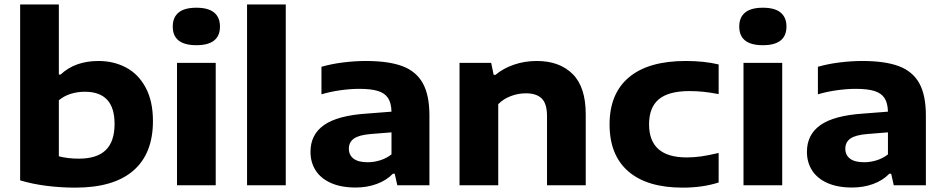

<svg xmlns="http://www.w3.org/2000/svg" viewBox="-20 -828 4222 858"><path d="M70 -22V-808H243V-495H251Q315.5 -555.5 420 -555.5Q488.5 -555.5 543.8 -526Q599 -496.5 631.2 -436Q663.5 -375.5 663.5 -287Q663.5 -141.5 575.8 -65.5Q488 10.5 316.5 10.5Q252 10.5 188.5 2.5Q125 -5.5 70 -22ZM492 -274.5Q492 -418 359.5 -418Q326.5 -418 296.5 -408.8Q266.5 -399.5 243 -380V-129.5Q284 -119 332.5 -119Q413 -119 452.5 -157.2Q492 -195.5 492 -274.5Z M771 0V-547H944V0ZM752 -709.5Q752 -750.5 778.2 -772Q804.5 -793.5 857.5 -793.5Q910.5 -793.5 936.8 -772Q963 -750.5 963 -709.5Q963 -626 857.5 -626Q752 -626 752 -709.5Z M1084 0V-808H1257V0Z M1899 -311.5V0H1755.5L1744 -51.5H1735.5Q1706.5 -21.5 1663.2 -5.8Q1620 10 1569.5 10Q1504.5 10 1459 -10.2Q1413.5 -30.5 1390.5 -66.5Q1367.5 -102.5 1367.5 -149.5Q1367.5 -227 1428.5 -269.5Q1489.5 -312 1620 -320.5L1729.5 -329Q1728.5 -368 1714 -390Q1699.5 -412 1668.8 -421.5Q1638 -431 1585 -431Q1547.5 -431 1502 -424.8Q1456.5 -418.5 1416.5 -406.5V-529.5Q1461 -542.5 1513.8 -549Q1566.5 -555.5 1614.5 -555.5Q1716 -555.5 1777.8 -532.5Q1839.5 -509.5 1869.2 -456.5Q1899 -403.5 1899 -311.5ZM1729.5 -138V-236.5L1635.5 -229Q1583.5 -224.5 1561.2 -208.5Q1539 -192.5 1539 -163.5Q1539 -135 1560 -119Q1581 -103 1623 -103Q1651.5 -103 1679.2 -111.8Q1707 -120.5 1729.5 -138Z M2033.5 -547H2175L2186 -493.5H2194Q2229.5 -523 2277.2 -539.2Q2325 -555.5 2378.5 -555.5Q2480.5 -555.5 2539 -497.2Q2597.5 -439 2597.5 -317.5V0H2424.5V-309Q2424.5 -364.5 2401 -387.8Q2377.5 -411 2330 -411Q2295.5 -411 2262.5 -398.5Q2229.5 -386 2206.5 -362.5V0H2033.5Z M2704 -272Q2704 -410 2791 -482.8Q2878 -555.5 3044 -555.5Q3127.5 -555.5 3191.5 -540V-407.5Q3154.5 -414.5 3124 -417.8Q3093.5 -421 3061 -421Q2968 -421 2924.2 -384.5Q2880.5 -348 2880.5 -272.5Q2880.5 -124.5 3048.5 -124.5Q3080.5 -124.5 3112.8 -129Q3145 -133.5 3191.5 -144.5V-12.5Q3120 10.5 3030.5 10.5Q2872 10.5 2788 -62Q2704 -134.5 2704 -272Z M3302.5 0V-547H3475.5V0ZM3283.5 -709.5Q3283.5 -750.5 3309.8 -772Q3336 -793.5 3389 -793.5Q3442 -793.5 3468.2 -772Q3494.5 -750.5 3494.5 -709.5Q3494.5 -626 3389 -626Q3283.5 -626 3283.5 -709.5Z M4117.5 -311.5V0H3974L3962.5 -51.5H3954Q3925 -21.5 3881.8 -5.8Q3838.5 10 3788 10Q3723 10 3677.5 -10.2Q3632 -30.5 3609 -66.5Q3586 -102.5 3586 -149.5Q3586 -227 3647 -269.5Q3708 -312 3838.5 -320.5L3948 -329Q3947 -368 3932.5 -390Q3918 -412 3887.2 -421.5Q3856.5 -431 3803.5 -431Q3766 -431 3720.5 -424.8Q3675 -418.5 3635 -406.5V-529.5Q3679.5 -542.5 3732.2 -549Q3785 -555.5 3833 -555.5Q3934.5 -555.5 3996.2 -532.5Q4058 -509.5 4087.8 -456.5Q4117.5 -403.5 4117.5 -311.5ZM3948 -138V-236.5L3854 -229Q3802 -224.5 3779.8 -208.5Q3757.5 -192.5 3757.5 -163.5Q3757.5 -135 3778.5 -119Q3799.5 -103 3841.5 -103Q3870 -103 3897.8 -111.8Q3925.5 -120.5 3948 -138Z"/></svg>

Font: Encode Sans Expanded
Style: Bold
Weight: 700
Width: 7
Designer: Multiple Designers
Foundry: Impallari Type
Version: Version 2.000